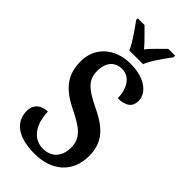

<svg xmlns="http://www.w3.org/2000/svg" viewBox="-289 -995 1070 1070"><g transform="rotate(45 246.0 -460.5)"><path d="M198 -771H306C324 -816 371 -880 399 -918V-931H346C319 -903 277 -866 252 -833C225 -866 185 -903 158 -931H105V-918C132 -880 180 -816 198 -771ZM232 10C367 10 456 -68 456 -196C456 -299 406 -357 292 -411C180 -464 152 -501 152 -565C152 -631 187 -670 243 -670C310 -670 341 -602 341 -537C404 -537 434 -563 434 -608C434 -666 375 -724 255 -724C138 -724 49 -651 49 -538C49 -434 94 -372 208 -316C304 -269 352 -234 352 -159C352 -89 313 -43 244 -43C172 -43 121 -104 118 -209C71 -209 32 -183 32 -128C32 -55 84 10 232 10Z"/></g></svg>

Font: Noto Serif Tamil Condensed SemiBold
Style: Italic
Weight: 600
Width: 3
Italic angle: -12°
Designer: Indian Type Foundry, Tom Grace, and the Monotype Design Team
Foundry: Monotype Imaging Inc.
Version: Version 2.003